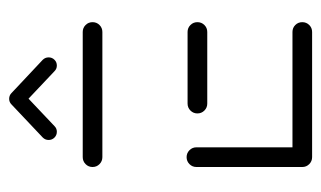

<svg xmlns="http://www.w3.org/2000/svg" viewBox="-166 -560 725 434"><g transform="rotate(-90 197.0 -342.5)"><path d="M37 -22.2V-261.5Q37 -270.7 43.5 -277.2Q50 -283.7 59.3 -283.7Q68.5 -283.7 75 -277.2Q81.5 -270.7 81.5 -261.5V-22.2ZM364.4 -22.2Q364.4 -13 358 -6.5Q351.5 0 342.2 0H59.3Q50 0 43.5 -6.5Q37 -13 37 -22.2Q37 -31.5 43.5 -38Q50 -44.4 59.3 -44.4H342.2Q351.5 -44.4 358 -38Q364.4 -31.5 364.4 -22.2ZM158.1 -259.3Q158.1 -268.5 164.6 -275Q171.1 -281.5 180.4 -281.5H342.2Q351.5 -281.5 358 -275Q364.4 -268.5 364.4 -259.3Q364.4 -250 358 -243.5Q351.5 -237 342.2 -237H180.4Q171.1 -237 164.6 -243.5Q158.1 -250 158.1 -259.3ZM37 -496.3Q37 -505.6 43.5 -512Q50 -518.5 59.3 -518.5H342.2Q351.5 -518.5 358 -512Q364.4 -505.6 364.4 -496.3Q364.4 -487 358 -480.6Q351.5 -474.1 342.2 -474.1H59.3Q50 -474.1 43.5 -480.6Q37 -487 37 -496.3ZM191.1 -684.8Q198.9 -684.8 204.3 -679.4Q209.6 -674.1 209.6 -666.3Q209.6 -658.5 204.1 -653L129.3 -582.2Q124.1 -577 116.7 -577Q108.9 -577 103.5 -582.4Q98.1 -587.8 98.1 -595.6Q98.1 -603.3 103.7 -608.9L178.5 -679.6Q183.7 -684.8 191.1 -684.8ZM204.8 -678.9 279.3 -608.9Q284.8 -603.3 284.8 -595.6Q284.8 -587.8 279.4 -582.4Q274.1 -577 266.3 -577Q258.9 -577 253.7 -582.2L179.6 -652.2Z"/></g></svg>

Font: 26F Galaxy Hebrew
Style: Regular
Weight: 400
Designer: C₂₉H₂₅N₃O₅
Version: Version 1.000